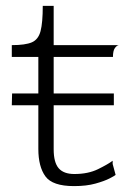

<svg xmlns="http://www.w3.org/2000/svg" viewBox="-20 -621 433 651"><path d="M231 10Q158 10 134 -23Q110 -56 110 -116V-428H20V-468Q66 -468 88 -477.5Q110 -487 117.5 -515.5Q125 -544 125 -601H162V-468H383Q376 -467 369.5 -458Q363 -449 363 -428H162V-115Q162 -70 179 -50.5Q196 -31 232 -31Q279 -31 312.5 -47.5Q346 -64 362 -76V-65L372 -28Q369 -25 351.5 -16Q334 -7 303.5 1.5Q273 10 231 10ZM20 -264 21 -304H366V-264Z"/></svg>

Font: Red Rose Light
Style: Regular
Weight: 300
Designer: Jaikishan Patel
Version: Version 1.001; ttfautohint (v1.8.3)